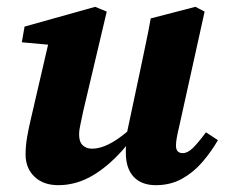

<svg xmlns="http://www.w3.org/2000/svg" viewBox="-20 -528 663 563"><path d="M437 15Q395 15 372 -9.5Q349 -34 349 -80Q349 -85 349 -90Q349 -95 350 -100Q304 -45 254.5 -15Q205 15 151 15Q107 15 81 -10Q55 -35 55 -75Q55 -100 59.5 -126Q64 -152 70 -177L121 -397L44 -404L52 -450L259 -508L293 -494L224 -202Q220 -181 216 -164Q212 -147 212 -133Q212 -112 222.5 -102Q233 -92 250 -92Q294 -92 353 -142L391 -321Q399 -360 407 -397.5Q415 -435 422 -474L553 -508L580 -494L505 -155Q501 -139 498.5 -125Q496 -111 496 -101Q496 -79 516 -79Q530 -79 545 -93.5Q560 -108 584 -140L619 -117Q600 -84 574 -53.5Q548 -23 514 -4Q480 15 437 15Z"/></svg>

Font: Source Serif 4 SmText
Style: Bold Italic
Weight: 700
Italic angle: -12°
Designer: Frank Grießhammer
Foundry: Adobe
Version: Version 4.005;hotconv 1.1.0;makeotfexe 2.6.0